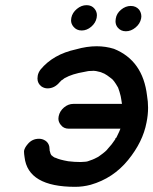

<svg xmlns="http://www.w3.org/2000/svg" viewBox="-20 -713 593 743"><path d="M271 10Q88 10 75 -105Q73 -118 73 -125V-129Q75 -141 87 -155Q104 -176 131 -176Q144 -176 155 -169Q172 -158 172 -134V-131L174 -124Q175 -119 176.5 -116.5Q178 -114 178.5 -113Q179 -112 180 -111H181Q183 -108 192 -103Q194 -103 195 -102H196Q210 -95 244 -89Q268 -86 292 -86L308 -87Q318 -87 334 -94L337 -95Q343 -97 360 -106L367 -111Q391 -128 397 -137Q413 -154 426 -174Q426 -177 427.5 -178.5Q429 -180 430 -180L432 -184Q443 -206 446 -215H246Q226 -215 215 -230Q206 -241 206 -254Q206 -258 207 -263Q211 -283 227.5 -297Q244 -311 264 -311H452Q451 -321 449 -330L447 -341Q443 -358 437 -374Q420 -404 410 -410L406 -413Q395 -422 382 -429Q380 -429 377.5 -430.5Q375 -432 373 -432.5Q371 -433 369 -434L352 -438L343 -439L322 -438L307 -435Q259 -427 231 -411L229 -410Q222 -404 219.5 -403Q217 -402 215 -399L211 -395Q191 -371 164 -371Q152 -371 141 -378Q125 -390 125 -409Q125 -414 126 -420Q128 -432 137 -444Q186 -503 274 -522Q316 -534 354 -534Q389 -534 421 -524Q533 -479 549 -343Q553 -320 553 -296Q553 -268 547 -239Q533 -164 475.5 -93.5Q418 -23 331 2Q301 10 271 10ZM354 -644Q350 -624 333 -609.5Q316 -595 296 -595Q276 -595 264 -610Q255 -621 255 -634Q255 -639 256 -644Q260 -664 277.5 -678.5Q295 -693 315 -693Q335 -693 346 -679Q355 -668 355 -654Q355 -649 354 -644ZM526 -641Q522 -621 504.5 -606.5Q487 -592 467 -592Q447 -592 435 -607Q427 -617 427 -631Q427 -636 428 -641Q431 -661 448.5 -675.5Q466 -690 486 -690Q506 -690 518 -676Q527 -664 527 -649Q527 -645 526 -641Z"/></svg>

Font: Bad Comic
Style: Italic
Weight: 400
Italic angle: -11°
Designer: GGBotNet
Foundry: GGBotNet
Version: 0.95